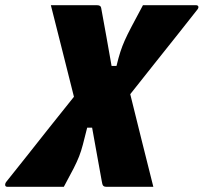

<svg xmlns="http://www.w3.org/2000/svg" viewBox="-74 -720 785 740"><path d="M-45 0Q-53 0 -54 -6Q-55 -12 -50 -19Q-17 -60 26.5 -115Q70 -170 117.5 -230Q165 -290 211 -347Q189 -436 166.5 -524Q144 -612 122 -700H299Q315 -700 316 -689Q326 -635 336 -579Q346 -523 356 -466H375Q383 -499 390 -520.5Q397 -542 406.5 -563.5Q416 -585 432.5 -616.5Q449 -648 477 -700H681Q689 -700 690.5 -694.5Q692 -689 685 -681Q653 -640 610 -586Q567 -532 520 -473Q473 -414 428 -357Q450 -267 472.5 -177.5Q495 -88 517 0H335Q328 0 324 -4Q320 -8 318 -23Q311 -62 301 -117Q291 -172 281 -228H262Q252 -188 245.5 -163Q239 -138 231 -117.5Q223 -97 209.5 -70.5Q196 -44 172 0Z"/></svg>

Font: Recursive Mn Lnr St Blk
Style: Italic
Weight: 900
Italic angle: -15°
Monospace: yes
Version: Version 1.079;hotconv 1.0.112;makeotfexe 2.5.65598; ttfautoh